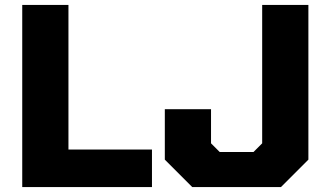

<svg xmlns="http://www.w3.org/2000/svg" viewBox="-20 -757 1338 777"><path d="M758 0 647 -111V-315H834V-177L869 -142H1006L1041 -177V-737H1228V-111L1117 0ZM70 0V-737H257V-152H595V0Z"/></svg>

Font: Tomorrow
Style: Bold
Weight: 700
Designer: Tony de Marco, Monica Rizzolli
Foundry: Just in Type
Version: Version 2.002